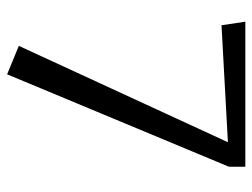

<svg xmlns="http://www.w3.org/2000/svg" viewBox="-105 -497 710 540"><g transform="rotate(90 250.0 -227.0)"><path d="M449 -562V-516L189 108L109 75L380 -513L51 -495L41 -562Z"/></g></svg>

Font: Belleza
Style: Regular
Weight: 400
Designer: Eduardo Rodriguez Tunni
Foundry: Eduardo Rodriguez Tunni
Version: Version 1.001